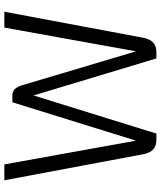

<svg xmlns="http://www.w3.org/2000/svg" viewBox="52 -792 740 884"><g transform="rotate(-90 422.0 -350.0)"><path d="M153 -65 34 -700H107L216 -96H217L393 -663H424Q442 -663 453 -652.5Q464 -642 471 -620L627 -96H628L737 -700H810L691 -65Q685 -31 669 -15.5Q653 0 625 0H595L425 -564H424L249 0H219Q191 0 175 -15.5Q159 -31 153 -65Z"/></g></svg>

Font: Bai Jamjuree
Style: Regular
Weight: 400
Designer: Katatrad Aksorn Co.,Ltd.
Foundry: Cadson Demak Co.,Ltd.
Version: Version 1.000; ttfautohint (v1.6)